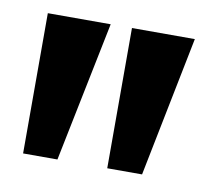

<svg xmlns="http://www.w3.org/2000/svg" viewBox="-46 -860 432 391"><g transform="rotate(10 170.0 -665.0)"><path d="M24 -520V-810H154L95 -520ZM198 -520V-810H328L270 -520Z"/></g></svg>

Font: Oswald SemiBold
Style: Regular
Weight: 600
Designer: Vernon Adams
Foundry: Vernon Adams
Version: Version 4.100; ttfautohint (v1.8.1.43-b0c9)